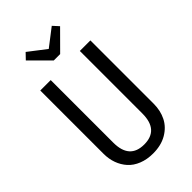

<svg xmlns="http://www.w3.org/2000/svg" viewBox="-272 -985 1081 1081"><g transform="rotate(-45 268.5 -444.0)"><path d="M372.1 -899.9 403.8 -865.2 293 -753.9H242.2L130.9 -865.2L164.1 -899.9L268.1 -819.8ZM467.8 -688V-184.1Q467.8 -128.9 445.8 -85.2Q423.8 -41.5 377.9 -14.6Q332 12.2 268.1 12.2Q219.7 12.2 181.2 -3.2Q142.6 -18.6 118.4 -45.7Q94.2 -72.8 81.5 -107.9Q68.8 -143.1 68.8 -184.1V-688H151.9V-189.9Q151.9 -59.1 268.1 -59.1Q383.8 -59.1 383.8 -189.9V-688Z"/></g></svg>

Font: Fira Sans Compressed Book
Style: Regular
Weight: 350
Width: 1
Designer: Carrois Corporate & Edenspiekermann AG
Foundry: Carrois Corporate GbR & Edenspiekermann AG
Version: Version 4.203;PS 004.203;hotconv 1.0.88;makeotf.lib2.5.64775